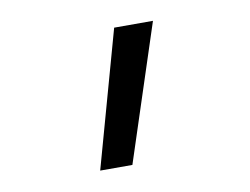

<svg xmlns="http://www.w3.org/2000/svg" viewBox="-48 -836 596 458"><g transform="rotate(-10 250.0 -607.0)"><path d="M161 -442 253 -772H347L239 -442Z"/></g></svg>

Font: Iosevka srxl
Style: Regular
Weight: 400
Monospace: yes
Designer: Belleve Invis
Foundry: Belleve Invis
Version: Version 33.0.1; ttfautohint (v1.8.3)